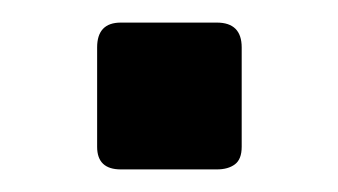

<svg xmlns="http://www.w3.org/2000/svg" viewBox="-20 -442 299 170"><path d="M87 -292Q66 -292 66 -312V-400Q66 -422 87 -422H172Q194 -422 194 -400V-312Q194 -301 188 -296.5Q182 -292 172 -292Z"/></svg>

Font: Exo Thin
Style: Bold
Weight: 700
Version: Version 2.000